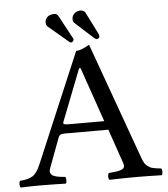

<svg xmlns="http://www.w3.org/2000/svg" viewBox="-56 -878 816 930"><g transform="rotate(-5 351.5 -412.5)"><path d="M265.1 -283.2H438L346.2 -548.8H338.9L240.2 -295.9Q237.3 -288.6 242.9 -285.9Q248.5 -283.2 265.1 -283.2ZM210.9 -223.1 157.2 -79.1Q154.3 -71.8 153.8 -65.4Q153.3 -59.1 156 -54.7Q158.7 -50.3 161.9 -46.6Q165 -43 171.4 -40.5Q177.7 -38.1 183.1 -36.6Q188.5 -35.2 197 -33.9Q205.6 -32.7 211.2 -32Q216.8 -31.2 226.1 -30.8Q230.5 -26.4 230.5 -14.4Q230.5 -2.4 226.1 2Q151.9 0 97.2 0Q62.5 0 6.8 2Q2.4 -2.4 2.4 -14.4Q2.4 -26.4 6.8 -30.8Q45.4 -33.2 67.4 -46.4Q89.4 -59.6 106.9 -102.1L332 -633.8Q355 -633.8 397 -658.2L603 -85.9Q607.4 -74.2 612.5 -65.4Q617.7 -56.6 625.5 -50.8Q633.3 -44.9 639.2 -41.5Q645 -38.1 656.5 -35.9Q668 -33.7 673.6 -33Q679.2 -32.2 692.9 -30.8Q697.3 -26.4 697.3 -14.4Q697.3 -2.4 692.9 2Q620.6 0 575.2 0Q512.2 0 438 2Q433.6 -2.4 433.6 -14.4Q433.6 -26.4 438 -30.8Q441.4 -31.2 449 -32Q456.5 -32.7 460 -33.2Q491.2 -35.6 505.1 -43.7Q519 -51.8 512.2 -71.8L454.1 -240.2H246.1Q228.5 -240.2 221.7 -236.8Q214.8 -233.4 210.9 -223.1ZM233.9 -820.8Q236.8 -821.8 243.2 -821.8Q255.4 -820.3 261.2 -810.1L319.8 -701.2Q323.2 -697.8 323.2 -694.8Q324.2 -693.8 324.2 -689.9Q324.2 -684.6 319.8 -680.7Q315.4 -676.8 311 -676.8Q306.6 -676.8 303.2 -680.2L204.1 -764.2Q196.8 -771.5 196.8 -784.2Q196.8 -797.4 206.3 -808.3Q215.8 -819.3 233.9 -820.8ZM361.8 -826.2Q363.3 -826.2 366.5 -826.7Q369.6 -827.1 371.1 -827.1Q386.7 -825.7 393.1 -814.9L448.2 -705.1L449.2 -701.2Q450.2 -698.2 450.2 -694.8Q450.2 -687 442.9 -684.1Q439 -682.1 437 -682.1Q433.6 -682.1 429.2 -685.1Q426.3 -686.5 422.9 -689.9L335 -770Q328.1 -775.4 328.1 -789.1Q328.1 -803.7 338.9 -814.5Q349.6 -825.2 361.8 -826.2Z"/></g></svg>

Font: Common Serif News
Style: Regular
Weight: 450
Designer: Philipp H. Poll, Khaled Hosny
Foundry: Stefan Peev, Context Ltd.
Version: Version 1.026